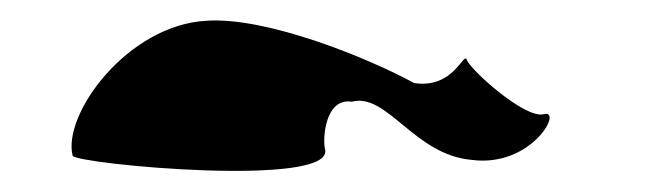

<svg xmlns="http://www.w3.org/2000/svg" viewBox="-20 -486 642 185"><path d="M50 -336C52 -328 306 -304 293 -343C291 -352 293 -392 319 -388C353 -397 379 -337 434 -332C492 -324 523 -381 504 -376C486 -371 433 -419 430 -428C427 -438 418 -400 379 -406C335 -430 237 -470 179 -466C103 -462 40 -376 50 -336Z"/></svg>

Font: Ampere
Style: Ext
Weight: 400
Version: Version 1